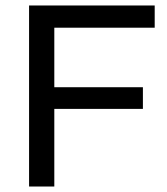

<svg xmlns="http://www.w3.org/2000/svg" viewBox="-20 -680 610 700"><path d="M86 0V-660H178V0ZM122 -283V-362H501V-283ZM122 -579V-660H544V-579Z"/></svg>

Font: Bricolage Grotesque 96pt ExtraBold
Style: Regular
Weight: 400
Version: Version 1.001;gftools[0.9.33.dev8+g029e19f]